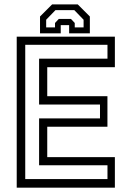

<svg xmlns="http://www.w3.org/2000/svg" viewBox="-20 -870 610 890"><path d="M57.5 0V-700H512.5V-558.5H199V-424H478V-282.5H199V-141.5H512.5V0ZM97 -39.8H478.2V-104H161.2V-321.2H443.5V-385.5H161.2V-598H478.2V-662.2H97ZM340.5 -849.5 396.5 -793.5V-715.5H300.5V-753.5H261.5V-715.5H165.5V-793.5L221.5 -849.5ZM324.5 -823H237L194 -778.5V-743H235V-763.5L252.5 -782.2H309L326.5 -763.5V-743H367.5V-778.5Z"/></svg>

Font: Tourney Thin
Style: Regular
Weight: 100
Designer: Tyler Finck
Foundry: Etcetera Type Co
Version: Version 1.015